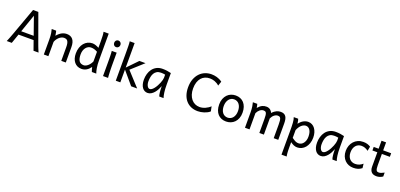

<svg xmlns="http://www.w3.org/2000/svg" viewBox="27 -2064 7478 3587"><g transform="rotate(20 3766.0 -270.5)"><path d="M334.5 -617.7 211.4 -263.7H459ZM19.5 0Q25.9 -14.6 32.7 -30.8Q39.6 -46.9 47.6 -67.1Q55.7 -87.4 65.4 -113.3Q75.2 -139.2 87.9 -173.3L283.2 -712.9H388.2L583.5 -173.3Q595.7 -139.2 605.5 -113.3Q615.2 -87.4 623.5 -67.1Q631.8 -46.9 638.7 -30.8Q645.5 -14.6 651.9 0H551.8L485.4 -188H185.1L119.6 0Z M1103.5 0V-268.6Q1103.5 -314.5 1097.4 -344.2Q1091.3 -374 1079.3 -391.4Q1067.4 -408.7 1049.1 -415.5Q1030.8 -422.4 1005.9 -422.4Q979.5 -422.4 954.3 -409.9Q929.2 -397.5 908.2 -377.7Q887.2 -357.9 871.1 -333Q855 -308.1 847.2 -283.2V0H756.8V-300.3Q756.8 -372.6 748.8 -422.6Q740.7 -472.7 732.4 -498H820.3Q823.2 -490.2 826.2 -477.8Q829.1 -465.3 831.5 -451.7Q834 -438 835.9 -424.8L839.8 -402.8Q886.2 -458.5 933.6 -483.2Q981 -507.8 1032.7 -507.8Q1110.8 -507.8 1152.3 -456.8Q1193.8 -405.8 1193.8 -305.2V0Z M1672.4 -388.2Q1654.3 -397.9 1638.7 -404.8Q1623 -411.6 1607.9 -416Q1592.8 -420.4 1577.1 -422.6Q1561.5 -424.8 1543 -424.8Q1515.1 -424.8 1489.7 -412.1Q1464.4 -399.4 1444.6 -375.5Q1424.8 -351.6 1413.1 -317.1Q1401.4 -282.7 1401.4 -239.3Q1401.4 -153.8 1430.4 -109.9Q1459.5 -65.9 1523.4 -65.9Q1545.9 -65.9 1568.1 -77.1Q1590.3 -88.4 1610.1 -106.4Q1629.9 -124.5 1646 -147.7Q1662.1 -170.9 1672.4 -195.3ZM1762.7 -258.8Q1762.7 -166.5 1773.2 -103.8Q1783.7 -41 1799.3 0H1711.4Q1706.1 -12.7 1698.5 -37.8Q1690.9 -63 1684.6 -90.3Q1649.4 -40.5 1605 -14.2Q1560.5 12.2 1506.3 12.2Q1461.4 12.2 1425.5 -4.6Q1389.6 -21.5 1364 -52.5Q1338.4 -83.5 1324.7 -127.2Q1311 -170.9 1311 -224.6Q1311 -289.6 1328.9 -341.8Q1346.7 -394 1377.9 -430.9Q1409.2 -467.8 1451.4 -487.8Q1493.7 -507.8 1543 -507.8Q1558.6 -507.8 1575.4 -504.4Q1592.3 -501 1609.1 -495.1Q1626 -489.3 1642.1 -481.7Q1658.2 -474.1 1672.4 -466.3V-603Q1672.4 -662.1 1669.7 -706.3Q1667 -750.5 1660.2 -781.2H1762.7Z M1916.5 -656.7Q1916.5 -670.4 1920.9 -682.4Q1925.3 -694.3 1933.3 -703.4Q1941.4 -712.4 1952.6 -717.5Q1963.9 -722.7 1977.5 -722.7Q1991.2 -722.7 2002.9 -717.5Q2014.6 -712.4 2022.9 -703.4Q2031.2 -694.3 2036.1 -682.4Q2041 -670.4 2041 -656.7Q2041 -643.1 2036.1 -631.1Q2031.2 -619.1 2022.9 -610.1Q2014.6 -601.1 2002.9 -595.9Q1991.2 -590.8 1977.5 -590.8Q1963.9 -590.8 1952.6 -595.9Q1941.4 -601.1 1933.3 -610.1Q1925.3 -619.1 1920.9 -631.1Q1916.5 -643.1 1916.5 -656.7ZM2023.9 -231.9Q2023.9 -208.5 2024.7 -176.5Q2025.4 -144.5 2026.6 -111.8Q2027.8 -79.1 2029.5 -49.3Q2031.2 -19.5 2033.7 0H1933.6V-258.8Q1933.6 -294.4 1933.3 -329.1Q1933.1 -363.8 1932.4 -394.8Q1931.6 -425.8 1930.2 -452.4Q1928.7 -479 1926.3 -498H2023.9Z M2187.5 0V-551.8Q2187.5 -630.9 2186.5 -690.2Q2185.5 -749.5 2180.2 -781.2H2277.8V-293.5L2475.6 -498H2597.7L2356 -279.8L2612.3 0H2492.7L2277.8 -253.9V0Z M3015.1 -420.9Q3009.3 -422.4 3002 -423.8Q2994.6 -425.3 2984.6 -426.5Q2974.6 -427.7 2961.2 -428.7Q2947.8 -429.7 2929.7 -429.7Q2881.8 -429.7 2849.9 -410.4Q2817.9 -391.1 2798.8 -359.1Q2779.8 -327.1 2771.7 -285.6Q2763.7 -244.1 2763.7 -200.2Q2763.7 -171.9 2769.3 -148.2Q2774.9 -124.5 2784.7 -107.2Q2794.4 -89.8 2807.1 -80.3Q2819.8 -70.8 2834.5 -70.8Q2856 -70.8 2877.7 -87.4Q2899.4 -104 2919.4 -130.1Q2939.5 -156.2 2957 -188.7Q2974.6 -221.2 2987.5 -253.2Q3000.5 -285.2 3007.8 -313.5Q3015.1 -341.8 3015.1 -358.9ZM3051.8 0Q3046.4 -11.7 3042.2 -32.2Q3038.1 -52.7 3035.4 -75.9Q3032.7 -99.1 3031.2 -122.1Q3029.8 -145 3029.8 -161.1V-200.2Q3015.1 -162.1 2994.9 -124.3Q2974.6 -86.4 2948.5 -56.2Q2922.4 -25.9 2890.1 -6.8Q2857.9 12.2 2819.8 12.2Q2789.1 12.2 2762.2 -1.5Q2735.4 -15.1 2715.6 -42Q2695.8 -68.8 2684.6 -108.6Q2673.3 -148.4 2673.3 -200.2Q2673.3 -258.3 2689 -313.7Q2704.6 -369.1 2736.8 -412.4Q2769 -455.6 2818.8 -481.7Q2868.7 -507.8 2937 -507.8Q2984.4 -507.8 3026.4 -501.7Q3068.4 -495.6 3105.5 -485.8V-258.8Q3105.5 -166.5 3114.3 -103.8Q3123 -41 3137.2 0Z M4052.7 -68.4Q4031.2 -48.3 4002.4 -33.4Q3973.6 -18.6 3942.1 -8.3Q3910.6 2 3878.4 7.1Q3846.2 12.2 3818.4 12.2Q3744.1 12.2 3685.1 -12.9Q3626 -38.1 3584.5 -84.7Q3543 -131.3 3520.8 -197.8Q3498.5 -264.2 3498.5 -346.7Q3498.5 -440.9 3525.9 -512Q3553.2 -583 3598.9 -630.4Q3644.5 -677.7 3704.1 -701.4Q3763.7 -725.1 3828.1 -725.1Q3854.5 -725.1 3881.8 -721.7Q3909.2 -718.3 3936.8 -710.4Q3964.4 -702.6 3991.7 -689.5Q4019 -676.3 4045.4 -656.7L4016.1 -568.8Q3993.2 -589.4 3969.2 -603.5Q3945.3 -617.7 3921.4 -626.2Q3897.5 -634.8 3873.8 -638.4Q3850.1 -642.1 3828.1 -642.1Q3776.9 -642.1 3733.9 -624.3Q3690.9 -606.4 3659.9 -570.8Q3628.9 -535.2 3611.3 -482.2Q3593.8 -429.2 3593.8 -358.9Q3593.8 -293 3611.1 -240.2Q3628.4 -187.5 3658.9 -150.4Q3689.5 -113.3 3731.4 -93.3Q3773.4 -73.2 3823.2 -73.2Q3851.1 -73.2 3879.6 -79.6Q3908.2 -85.9 3935.5 -97.9Q3962.9 -109.9 3987.8 -126.5Q4012.7 -143.1 4033.2 -163.6Z M4244.1 -246.6Q4244.1 -204.1 4254.4 -170.4Q4264.6 -136.7 4283.4 -113.5Q4302.2 -90.3 4328.1 -78.1Q4354 -65.9 4385.7 -65.9Q4415 -65.9 4440.9 -78.1Q4466.8 -90.3 4486.1 -113.5Q4505.4 -136.7 4516.4 -170.4Q4527.3 -204.1 4527.3 -246.6Q4527.3 -289.6 4517.1 -323.5Q4506.8 -357.4 4488 -381.1Q4469.2 -404.8 4443.1 -417.2Q4417 -429.7 4385.7 -429.7Q4356 -429.7 4330.1 -417.2Q4304.2 -404.8 4285.2 -381.1Q4266.1 -357.4 4255.1 -323.5Q4244.1 -289.6 4244.1 -246.6ZM4153.8 -246.6Q4153.8 -309.6 4172.9 -358.2Q4191.9 -406.7 4224.1 -440.2Q4256.3 -473.6 4299.3 -490.7Q4342.3 -507.8 4390.6 -507.8Q4440.9 -507.8 4482.7 -490.7Q4524.4 -473.6 4554.4 -440.2Q4584.5 -406.7 4601.1 -358.2Q4617.7 -309.6 4617.7 -246.6Q4617.7 -183.6 4598.6 -135.3Q4579.6 -86.9 4547.4 -54.2Q4515.1 -21.5 4472.2 -4.6Q4429.2 12.2 4380.9 12.2Q4330.6 12.2 4288.8 -4.6Q4247.1 -21.5 4217 -54.2Q4187 -86.9 4170.4 -135.3Q4153.8 -183.6 4153.8 -246.6Z M5131.8 0H5041.5V-278.3Q5041.5 -323.7 5038.1 -351.8Q5034.7 -379.9 5026.6 -395.8Q5018.6 -411.6 5004.9 -417Q4991.2 -422.4 4970.7 -422.4Q4952.6 -422.4 4934.6 -415Q4916.5 -407.7 4900.1 -394.3Q4883.8 -380.9 4869.9 -362.5Q4856 -344.2 4846.2 -322.3V0H4755.9V-300.3Q4755.9 -372.6 4747.6 -422.6Q4739.3 -472.7 4731.4 -498H4819.3Q4824.7 -482.4 4828.6 -461.2Q4832.5 -439.9 4835 -422.4Q4857.4 -448.2 4877.9 -464.8Q4898.4 -481.4 4918.7 -491Q4939 -500.5 4959 -504.2Q4979 -507.8 5000 -507.8Q5023.9 -507.8 5043.5 -501Q5063 -494.1 5077.9 -482.9Q5092.8 -471.7 5103.5 -456.8Q5114.3 -441.9 5120.1 -425.8Q5143.1 -450.7 5164.6 -466.6Q5186 -482.4 5206.5 -491.5Q5227.1 -500.5 5246.8 -504.2Q5266.6 -507.8 5285.6 -507.8Q5322.8 -507.8 5348.1 -495.8Q5373.5 -483.9 5388.9 -460.4Q5404.3 -437 5410.9 -402.3Q5417.5 -367.7 5417.5 -322.3V0H5327.1V-268.6Q5327.1 -315.9 5323.7 -345.7Q5320.3 -375.5 5312.3 -392.6Q5304.2 -409.7 5290.5 -416Q5276.9 -422.4 5256.3 -422.4Q5238.3 -422.4 5220.7 -415.3Q5203.1 -408.2 5186.8 -395.3Q5170.4 -382.3 5156.5 -363.8Q5142.6 -345.2 5131.8 -322.3Z M5659.2 -127Q5684.1 -109.4 5702.4 -97.9Q5720.7 -86.4 5735.8 -79.8Q5751 -73.2 5764.9 -70.8Q5778.8 -68.4 5795.9 -68.4Q5821.8 -68.4 5845.5 -80.6Q5869.1 -92.8 5887.5 -116Q5905.8 -139.2 5916.7 -172.1Q5927.7 -205.1 5927.7 -246.6Q5927.7 -287.1 5920.2 -320.1Q5912.6 -353 5897.9 -376.2Q5883.3 -399.4 5862.5 -412.1Q5841.8 -424.8 5815.4 -424.8Q5794.4 -424.8 5772.5 -415.5Q5750.5 -406.2 5729.7 -388.2Q5709 -370.1 5690.9 -343Q5672.9 -315.9 5659.2 -280.8ZM5632.3 -498Q5637.7 -485.4 5643.1 -462.2Q5648.4 -439 5651.9 -405.3Q5668.9 -427.7 5689.2 -446.8Q5709.5 -465.8 5732.2 -479.2Q5754.9 -492.7 5780 -500.2Q5805.2 -507.8 5832.5 -507.8Q5874 -507.8 5908.4 -489.5Q5942.9 -471.2 5967 -438.2Q5991.2 -405.3 6004.6 -360.1Q6018.1 -314.9 6018.1 -261.2Q6018.1 -198.7 6000.5 -148.2Q5982.9 -97.7 5952.9 -62Q5922.9 -26.4 5882.3 -7.1Q5841.8 12.2 5795.9 12.2Q5776.4 12.2 5759 8.3Q5741.7 4.4 5725.3 -2.4Q5709 -9.3 5692.9 -19.3Q5676.8 -29.3 5659.2 -41.5V73.2Q5659.2 102.5 5659.9 126.2Q5660.6 149.9 5662.1 169.9Q5663.6 189.9 5666 206.8Q5668.5 223.6 5671.4 239.3H5568.8V-236.8Q5568.8 -282.2 5568.1 -321Q5567.4 -359.9 5564.9 -392.3Q5562.5 -424.8 5557.6 -451.2Q5552.7 -477.5 5544.4 -498Z M6457.5 -420.9Q6451.7 -422.4 6444.3 -423.8Q6437 -425.3 6427 -426.5Q6417 -427.7 6403.6 -428.7Q6390.1 -429.7 6372.1 -429.7Q6324.2 -429.7 6292.2 -410.4Q6260.3 -391.1 6241.2 -359.1Q6222.2 -327.1 6214.1 -285.6Q6206.1 -244.1 6206.1 -200.2Q6206.1 -171.9 6211.7 -148.2Q6217.3 -124.5 6227.1 -107.2Q6236.8 -89.8 6249.5 -80.3Q6262.2 -70.8 6276.9 -70.8Q6298.3 -70.8 6320.1 -87.4Q6341.8 -104 6361.8 -130.1Q6381.8 -156.2 6399.4 -188.7Q6417 -221.2 6429.9 -253.2Q6442.9 -285.2 6450.2 -313.5Q6457.5 -341.8 6457.5 -358.9ZM6494.1 0Q6488.8 -11.7 6484.6 -32.2Q6480.5 -52.7 6477.8 -75.9Q6475.1 -99.1 6473.6 -122.1Q6472.2 -145 6472.2 -161.1V-200.2Q6457.5 -162.1 6437.3 -124.3Q6417 -86.4 6390.9 -56.2Q6364.7 -25.9 6332.5 -6.8Q6300.3 12.2 6262.2 12.2Q6231.4 12.2 6204.6 -1.5Q6177.7 -15.1 6158 -42Q6138.2 -68.8 6127 -108.6Q6115.7 -148.4 6115.7 -200.2Q6115.7 -258.3 6131.3 -313.7Q6147 -369.1 6179.2 -412.4Q6211.4 -455.6 6261.2 -481.7Q6311 -507.8 6379.4 -507.8Q6426.8 -507.8 6468.8 -501.7Q6510.7 -495.6 6547.9 -485.8V-258.8Q6547.9 -166.5 6556.6 -103.8Q6565.4 -41 6579.6 0Z M7077.6 -41.5Q7059.1 -27.3 7040.8 -17.3Q7022.5 -7.3 7002.4 -0.7Q6982.4 5.9 6959.5 9Q6936.5 12.2 6909.2 12.2Q6859.9 12.2 6816.9 -5.1Q6773.9 -22.5 6741.7 -55.2Q6709.5 -87.9 6690.9 -134.3Q6672.4 -180.7 6672.4 -239.3Q6672.4 -294.4 6690.2 -343.3Q6708 -392.1 6741 -428.7Q6773.9 -465.3 6821 -486.6Q6868.2 -507.8 6926.3 -507.8Q6975.1 -507.8 7010.5 -496.3Q7045.9 -484.9 7072.8 -466.3L7055.7 -378.4Q7022.5 -402.8 6989.7 -415Q6957 -427.2 6918.9 -427.2Q6886.2 -427.2 6858.2 -414.8Q6830.1 -402.3 6809.3 -378.9Q6788.6 -355.5 6776.9 -321.3Q6765.1 -287.1 6765.1 -244.1Q6765.1 -204.6 6775.9 -172.4Q6786.6 -140.1 6806.6 -116.9Q6826.7 -93.8 6855 -81.1Q6883.3 -68.4 6918.9 -68.4Q6963.4 -68.4 6999.5 -83.5Q7035.6 -98.6 7067.9 -127Z M7138.7 -485.8H7236.3V-644.5H7326.7V-485.8H7485.4V-415H7326.7V-190.4Q7326.7 -152.8 7330.3 -128.9Q7334 -105 7341.6 -91.6Q7349.1 -78.1 7360.8 -73.2Q7372.6 -68.4 7389.2 -68.4Q7410.2 -68.4 7436.5 -77.6Q7462.9 -86.9 7495.1 -105V-26.9Q7461.4 -4.9 7430.7 3.7Q7399.9 12.2 7374 12.2Q7345.2 12.2 7320.3 5.6Q7295.4 -1 7276.6 -17.6Q7257.8 -34.2 7247.1 -61.8Q7236.3 -89.4 7236.3 -131.8V-415H7138.7Z"/></g></svg>

Font: Andika Compact
Style: Regular
Weight: 400
Designer: Victor Gaultney, Annie Olsen, Julie Remington, Don Collingsworth, Eric Hays, Becca Hirsbrunner
Foundry: SIL International
Version: Version 5.000 ; LnSpcTght